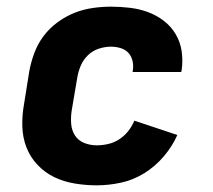

<svg xmlns="http://www.w3.org/2000/svg" viewBox="-20 -548 640 576"><path d="M270 8Q237 8 204 2.5Q171 -3 143 -16.5Q115 -30 93 -53Q71 -76 59.5 -105.5Q48 -135 47 -168.5Q46 -202 52 -235L68 -335Q73 -362 83 -389Q93 -416 110.5 -439.5Q128 -463 152.5 -481Q177 -499 203.5 -509.5Q230 -520 258 -524Q286 -528 313 -528Q342 -528 370.5 -524.5Q399 -521 424.5 -511.5Q450 -502 471.5 -485.5Q493 -469 507 -445.5Q521 -422 525 -394Q529 -366 525 -337Q524 -336 524 -334.5Q524 -333 524 -332H378Q378 -332 378 -332.5Q378 -333 378 -334Q381 -349 378 -363.5Q375 -378 366 -388.5Q357 -399 342.5 -403.5Q328 -408 313 -408Q295 -408 276.5 -402Q258 -396 244 -382.5Q230 -369 222.5 -351.5Q215 -334 212 -316L195 -216Q192 -196 193.5 -176.5Q195 -157 205 -141.5Q215 -126 233 -119Q251 -112 270 -112Q287 -112 304.5 -116Q322 -120 337.5 -130Q353 -140 364.5 -154.5Q376 -169 383 -186L512 -143Q497 -109 471.5 -79Q446 -49 413 -28.5Q380 -8 343 0Q306 8 270 8Z"/></svg>

Font: Iosevka SS04 Heavy Extended
Style: Italic
Weight: 900
Width: 7
Italic angle: -9°
Monospace: yes
Designer: Belleve Invis
Foundry: Belleve Invis
Version: Version 19.0.0; ttfautohint (v1.8.4)